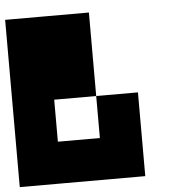

<svg xmlns="http://www.w3.org/2000/svg" viewBox="-52 -772 824 823"><g transform="rotate(-5 360.5 -360.0)"><path d="M179.7 -719.7Q240.2 -719.7 360.4 -719.7Q360.4 -599.6 360.4 -360.4Q299.8 -360.4 179.7 -360.4Q179.7 -299.8 179.7 -179.7Q240.2 -179.7 360.4 -179.7Q360.4 -240.2 360.4 -360.4Q419.9 -360.4 540 -360.4Q540 -299.8 540 -179.7Q540 -120.1 540 0Q419.9 0 179.7 0Q120.1 0 0 0Q0 -240.2 0 -719.7Q59.6 -719.7 179.7 -719.7Z"/></g></svg>

Font: Pixelfont
Style: 5 px
Weight: 400
Designer: Eugene Lysy
Version: Version 1.0.2 (beta)